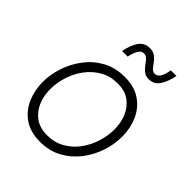

<svg xmlns="http://www.w3.org/2000/svg" viewBox="-208 -863 997 997"><g transform="rotate(45 291.0 -364.0)"><path d="M422 -619Q399 -619 384 -631Q369 -643 358 -658.5Q347 -674 336 -685.5Q325 -697 310 -697Q292 -697 280 -677Q268 -657 262 -625H221Q230 -675 251.5 -706.5Q273 -738 312 -738Q337 -738 352.5 -726.5Q368 -715 378.5 -700Q389 -685 399.5 -673Q410 -661 425 -661Q459 -661 471 -733H512Q503 -685 482 -652Q461 -619 422 -619ZM253 10Q181 10 134.5 -22.5Q88 -55 65.5 -107.5Q43 -160 43 -220Q43 -276 62 -332.5Q81 -389 117 -436Q153 -483 205.5 -511.5Q258 -540 326 -540Q398 -540 444.5 -507.5Q491 -475 513.5 -423Q536 -371 536 -310Q536 -254 517 -197.5Q498 -141 461.5 -94Q425 -47 372.5 -18.5Q320 10 253 10ZM255 -40Q308 -40 350.5 -64Q393 -88 422 -127.5Q451 -167 466 -214.5Q481 -262 481 -309Q481 -357 464 -398Q447 -439 412.5 -464.5Q378 -490 324 -490Q270 -490 228 -466Q186 -442 156.5 -402.5Q127 -363 112 -315.5Q97 -268 97 -221Q97 -173 114 -132Q131 -91 166 -65.5Q201 -40 255 -40Z"/></g></svg>

Font: Be Vietnam Pro ExtraLight
Style: Italic
Weight: 200
Italic angle: -12°
Designer: Lam Bao, Tony Le, Vietanh Nguyen
Foundry: Yellow Type Foundry
Version: Version 1.002; ttfautohint (v1.8.3)